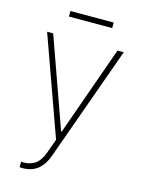

<svg xmlns="http://www.w3.org/2000/svg" viewBox="-128 -742 750 1014"><g transform="rotate(15 246.5 -234.5)"><path d="M82 198.2V168L96.7 168.9Q130.4 168.9 157.7 151.4Q185.1 133.8 204.1 82L230.5 8.8L37.1 -530.3H70.3L245.1 -40H248L421.9 -530.3H456.1L232.4 93.8Q213.9 146.5 180.7 172.9Q147.5 199.2 97.7 199.2Q85.9 199.2 82 198.2ZM364.3 -637.7H127.9V-668H364.3Z"/></g></svg>

Font: Pretendard GOV Thin
Style: Regular
Weight: 100
Designer: Base glyphs from Inter by Rasmus Andersson; Hangeul glyphs from Noto Sans CJK(Source Han Sans) by Jang Soo-young and Kan
Foundry: Kil Hyung-jin
Version: Version 1.309